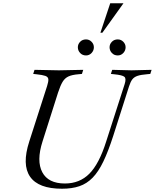

<svg xmlns="http://www.w3.org/2000/svg" viewBox="-20 -1140 947 1174"><path d="M359 14Q215 14 164 -59.5Q113 -133 159 -275L268 -614Q277 -642 275.5 -656Q274 -670 257 -676Q240 -682 202 -686L183 -688L191 -713L340 -710L489 -713L481 -688L460 -686Q422 -683 399.5 -673Q377 -663 363 -640Q349 -617 335 -574L240 -275Q202 -156 238.5 -87Q275 -18 377 -18Q467 -18 526.5 -78Q586 -138 629 -274L742 -625Q753 -659 741 -670Q729 -681 677 -686L658 -688L666 -713L784 -710L907 -713L899 -688L878 -686Q841 -683 820.5 -676Q800 -669 789 -654.5Q778 -640 769 -612L672 -308Q642 -215 612 -152.5Q582 -90 546.5 -53.5Q511 -17 465.5 -1.5Q420 14 359 14ZM506 -801Q484 -801 470 -816Q456 -831 456 -851Q456 -870 470 -884.5Q484 -899 506 -899Q526 -899 540 -884.5Q554 -870 554 -851Q554 -831 540 -816Q526 -801 506 -801ZM700 -801Q678 -801 664 -816Q650 -831 650 -851Q650 -870 664 -884.5Q678 -899 700 -899Q720 -899 734 -884.5Q748 -870 748 -851Q748 -831 734 -816Q720 -801 700 -801ZM594 -940 654 -1120H735L606 -940Z"/></svg>

Font: Baskervville
Style: Italic
Weight: 400
Italic angle: -18°
Designer: ANRT
Foundry: ANRT
Version: Version 1.100